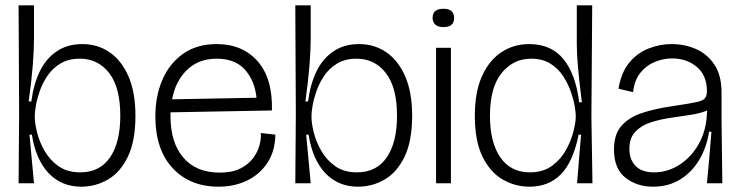

<svg xmlns="http://www.w3.org/2000/svg" viewBox="-20 -690 2785 723"><path d="M286 13Q212 13 163.5 -37.5Q115 -88 100 -183H91L108 0H50L52 -262L50 -670H108V-546Q108 -503 103.5 -445Q99 -387 88 -308H98Q106 -371 129 -419.5Q152 -468 192.5 -496Q233 -524 290 -524Q348 -524 393 -493Q438 -462 464 -402Q490 -342 490 -254Q490 -159 461.5 -100Q433 -41 386.5 -14Q340 13 286 13ZM282 -41Q356 -41 394.5 -97.5Q433 -154 433 -254Q433 -361 391 -415Q349 -469 281 -469Q238 -469 208 -451Q178 -433 159 -405Q140 -377 129.5 -346.5Q119 -316 115 -291.5Q111 -267 111 -256V-247Q111 -226 119.5 -191.5Q128 -157 147.5 -122.5Q167 -88 200 -64.5Q233 -41 282 -41Z M803 13Q695 13 630 -57Q565 -127 565 -252Q565 -328 591.5 -389.5Q618 -451 669.5 -487.5Q721 -524 796 -524Q893 -524 950 -459.5Q1007 -395 1004 -274L622 -267Q622 -261 622 -253Q622 -153 670.5 -96.5Q719 -40 807 -40Q854 -40 885 -55.5Q916 -71 933.5 -95Q951 -119 957.5 -144.5Q964 -170 962 -189L1017 -183Q1016 -121 987 -77Q958 -33 910 -10Q862 13 803 13ZM796 -469Q728 -469 684.5 -427Q641 -385 628 -316L946 -322Q939 -387 902 -428Q865 -469 796 -469Z M1328 13Q1254 13 1205.5 -37.5Q1157 -88 1142 -183H1133L1150 0H1092L1094 -262L1092 -670H1150V-546Q1150 -503 1145.5 -445Q1141 -387 1130 -308H1140Q1148 -371 1171 -419.5Q1194 -468 1234.5 -496Q1275 -524 1332 -524Q1390 -524 1435 -493Q1480 -462 1506 -402Q1532 -342 1532 -254Q1532 -159 1503.5 -100Q1475 -41 1428.5 -14Q1382 13 1328 13ZM1324 -41Q1398 -41 1436.5 -97.5Q1475 -154 1475 -254Q1475 -361 1433 -415Q1391 -469 1323 -469Q1280 -469 1250 -451Q1220 -433 1201 -405Q1182 -377 1171.5 -346.5Q1161 -316 1157 -291.5Q1153 -267 1153 -256V-247Q1153 -226 1161.5 -191.5Q1170 -157 1189.5 -122.5Q1209 -88 1242 -64.5Q1275 -41 1324 -41Z M1622 0V-510H1678V0ZM1650 -588Q1629 -588 1619 -597.5Q1609 -607 1609 -623Q1609 -657 1650 -657Q1690 -657 1690 -622Q1690 -588 1650 -588Z M1974 13Q1920 13 1873 -14Q1826 -41 1797 -100Q1768 -159 1768 -254Q1768 -342 1794.5 -402Q1821 -462 1867.5 -493Q1914 -524 1973 -524Q2056 -524 2102 -467Q2148 -410 2161 -305H2171Q2161 -386 2156.5 -436Q2152 -486 2152 -523V-670H2210L2207 -248L2211 0H2153L2168 -183H2159Q2138 -80 2092 -33.5Q2046 13 1974 13ZM1975 -41Q2025 -41 2058.5 -65.5Q2092 -90 2111.5 -125.5Q2131 -161 2139.5 -195.5Q2148 -230 2148 -249V-257Q2148 -267 2144 -291Q2140 -315 2129.5 -345Q2119 -375 2100.5 -403.5Q2082 -432 2052.5 -450.5Q2023 -469 1980 -469Q1913 -469 1869 -415Q1825 -361 1825 -254Q1825 -154 1864 -97.5Q1903 -41 1975 -41Z M2439 13Q2378 13 2335 -21Q2292 -55 2292 -127Q2292 -184 2320 -216Q2348 -248 2397.5 -264.5Q2447 -281 2511 -290Q2570 -299 2598 -304.5Q2626 -310 2634 -319.5Q2642 -329 2642 -347Q2642 -406 2604 -438Q2566 -470 2511 -470Q2478 -470 2446 -457Q2414 -444 2391.5 -416Q2369 -388 2364 -343L2309 -356Q2319 -417 2349.5 -454Q2380 -491 2422.5 -507.5Q2465 -524 2509 -524Q2558 -524 2600.5 -505.5Q2643 -487 2670 -447Q2697 -407 2697 -342V-242Q2698 -182 2698.5 -121Q2699 -60 2700 0H2642Q2647 -50 2651 -96.5Q2655 -143 2659 -194H2650Q2641 -135 2613 -88Q2585 -41 2541 -14Q2497 13 2439 13ZM2443 -41Q2494 -41 2538.5 -69.5Q2583 -98 2611 -147.5Q2639 -197 2642 -261L2643 -274Q2617 -263 2580 -257.5Q2543 -252 2503 -246Q2463 -240 2428.5 -228.5Q2394 -217 2372 -193.5Q2350 -170 2350 -129Q2350 -90 2373 -65.5Q2396 -41 2443 -41Z"/></svg>

Font: Bricolage Grotesque 48pt ExtraLight
Style: Regular
Weight: 200
Designer: Mathieu Triay
Foundry: Atelier Triay
Version: Version 1.000; ttfautohint (v1.8.4.7-5d5b);gftools[0.9.32]